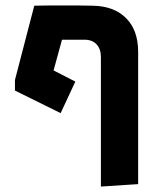

<svg xmlns="http://www.w3.org/2000/svg" viewBox="-20 -557 586 706"><path d="M351 -347Q351 -377 335 -394Q319 -411 291 -411H208L177 -298L257 -257L203 -141L35 -224V-263L106 -536Q141 -537 213 -537Q285 -537 320 -536Q399 -535 443.5 -490.5Q488 -446 488 -366V120L351 129Z"/></svg>

Font: Secular One
Style: Regular
Weight: 400
Designer: Michal Sahar
Foundry: Hagilda
Version: Version 1.000